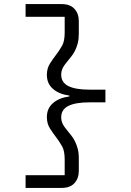

<svg xmlns="http://www.w3.org/2000/svg" viewBox="-20 -780 640 938"><path d="M281 -760Q323 -760 344 -736.5Q365 -713 365 -678V-615Q365 -588 359.5 -567.5Q354 -547 346 -531.5Q338 -516 328 -503.5Q318 -491 309 -480Q292 -460 285.5 -445.5Q279 -431 279 -415Q279 -377 314 -359.5Q349 -342 417 -342H495V-280H417Q349 -280 314 -262.5Q279 -245 279 -207Q279 -191 285.5 -176.5Q292 -162 309 -142Q318 -131 328 -118.5Q338 -106 346 -90Q354 -74 359.5 -54Q365 -34 365 -7V56Q365 91 344 114.5Q323 138 281 138H105V76H296V-1Q296 -42 284 -64Q272 -86 256 -107Q239 -129 224 -152.5Q209 -176 209 -208Q209 -250 238.5 -276Q268 -302 319 -309V-313Q268 -320 238.5 -346Q209 -372 209 -414Q209 -446 224 -469.5Q239 -493 256 -515Q272 -536 284 -558Q296 -580 296 -621V-698H105V-760Z"/></svg>

Font: PlemolJP35 Console
Style: Regular
Weight: 400
Version: v2.0.3; ttfautohint (v1.8.4.7-5d5b-dirty) -l 6 -r 45 -G 200 